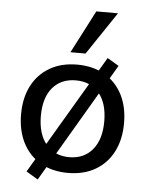

<svg xmlns="http://www.w3.org/2000/svg" viewBox="-56 -802 698 899"><g transform="rotate(5 293.0 -352.0)"><path d="M293 9Q219 9 164.5 -22.5Q110 -54 80.5 -111.5Q51 -169 51 -246Q51 -323 80.5 -380Q110 -437 164.5 -468.5Q219 -500 293 -500Q367 -500 421.5 -468.5Q476 -437 505.5 -380Q535 -323 535 -246Q535 -169 505.5 -111.5Q476 -54 421.5 -22.5Q367 9 293 9ZM293 -65Q362 -65 402 -113Q442 -161 442 -246Q442 -332 402 -379Q362 -426 293 -426Q224 -426 184 -379Q144 -332 144 -246Q144 -161 184 -113Q224 -65 293 -65ZM155 52 100 19 432 -543 486 -511ZM256 -555 360 -756H462L327 -555Z"/></g></svg>

Font: Nunito Sans 10pt Medium
Style: Regular
Weight: 500
Designer: Vernon Adams
Foundry: Vernon Adams
Version: Version 3.101;gftools[0.9.27]